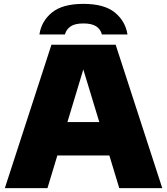

<svg xmlns="http://www.w3.org/2000/svg" viewBox="-20 -971 862 991"><path d="M5 0 245.5 -740H577L817.5 0H595.5L544.5 -168.5H276L225 0ZM328 -341H492.5L410 -612.5ZM183.5 -793Q193.5 -861.5 248 -906.2Q302.5 -951 410.5 -951Q518.5 -951 573 -906.2Q627.5 -861.5 638 -793H506Q499.5 -819.5 476.8 -834.8Q454 -850 410.5 -850Q367 -850 344.5 -834.8Q322 -819.5 315 -793Z"/></svg>

Font: Encode Sans Semi Expanded Black
Style: Regular
Weight: 900
Width: 6
Designer: Multiple Designers
Foundry: Impallari Type
Version: Version 3.000; ttfautohint (v1.8.3) -l 8 -r 50 -G 200 -x 14 